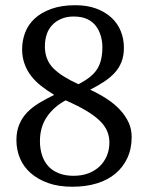

<svg xmlns="http://www.w3.org/2000/svg" viewBox="-20 -707 570 737"><path d="M43 -169.4Q43 -203.1 54 -229.2Q64.9 -255.4 84.2 -275.4Q103.5 -295.4 130.1 -311.5Q156.7 -327.6 188 -342.8Q160.6 -359.4 137.7 -377.4Q114.7 -395.5 98.9 -416.3Q83 -437 74 -462.6Q64.9 -488.3 64.9 -517.1Q64.9 -550.8 76.2 -581.1Q87.4 -611.3 112.1 -634.8Q136.7 -658.2 176 -672.6Q215.3 -687 269 -687Q314 -687 348.1 -674.6Q382.3 -662.1 406.5 -640.4Q430.7 -618.7 443.1 -588.6Q455.6 -558.6 455.6 -523.9Q455.6 -492.7 446.3 -469.2Q437 -445.8 420.2 -427.5Q403.3 -409.2 380.1 -393.8Q356.9 -378.4 326.2 -362.8Q362.3 -345.7 391.4 -326.7Q420.4 -307.6 441.2 -284.9Q461.9 -262.2 473.6 -237.1Q485.4 -211.9 485.4 -181.2Q485.4 -136.2 469 -100.8Q452.6 -65.4 423.3 -40.8Q394 -16.1 352.1 -3.2Q310.1 9.8 257.8 9.8Q204.1 9.8 164.3 -4.6Q124.5 -19 97.4 -43Q70.3 -66.9 56.6 -99.6Q43 -132.3 43 -169.4ZM261.7 -32.2Q294.4 -32.2 319.3 -41.7Q344.2 -51.3 362.1 -68.1Q379.9 -85 389.9 -108.4Q399.9 -131.8 399.9 -160.2Q399.9 -183.6 390.9 -204.6Q381.8 -225.6 361.8 -244.6Q341.8 -263.7 310.3 -282.5Q278.8 -301.3 231.9 -321.8Q186.5 -297.4 159.9 -258.3Q133.3 -219.2 133.3 -165Q133.3 -135.7 141.4 -111.1Q149.4 -86.4 165.5 -68.8Q181.6 -51.3 206.3 -41.7Q231 -32.2 261.7 -32.2ZM373 -526.4Q373 -547.9 366.9 -569.1Q360.8 -590.3 348.4 -606.9Q335.9 -623.5 315.2 -633.5Q294.4 -643.6 262.7 -643.6Q236.8 -643.6 216.1 -635Q195.3 -626.5 180.7 -611.1Q166 -595.7 159.2 -574.7Q152.3 -553.7 152.3 -528.8Q152.3 -502.9 160.4 -482.2Q168.5 -461.4 184.6 -445.1Q200.7 -428.7 225.3 -413.3Q250 -397.9 281.2 -383.8Q308.6 -397.9 326.2 -412.4Q343.8 -426.8 353.8 -443.1Q363.8 -459.5 368.4 -480.2Q373 -501 373 -526.4Z"/></svg>

Font: MUA Office
Style: Regular
Weight: 400
Designer: Khon Soe Zaw Thu
Foundry: Myanmar Unicode
Version: Version 2.10 June 24, 2017